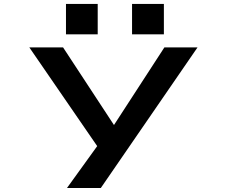

<svg xmlns="http://www.w3.org/2000/svg" viewBox="-20 -736 1140 956"><path d="M313.5 200 464 -8.5 126 -500H294L547.5 -113.5L798.5 -500H963.5L482 200ZM308.5 -716.5H466.5V-565H308.5ZM637.5 -716.5H796V-565H637.5Z"/></svg>

Font: Trispace Expanded SemiBold
Style: Regular
Weight: 600
Width: 7
Designer: Tyler Finck
Foundry: Etcetera Type Company
Version: Version 1.210; ttfautohint (v1.8.3)